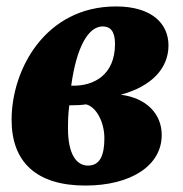

<svg xmlns="http://www.w3.org/2000/svg" viewBox="-20 -566 568 596"><path d="M245 10C385 10 482 -51 482 -147C482 -213 434 -262 355 -272C451 -298 503 -354 503 -425C503 -492 452 -546 340 -546C121 -546 16 -351 16 -194C16 -63 93 10 245 10ZM299 -484C323 -484 337 -468 337 -430C337 -332 270 -300 209 -300H201C218 -423 255 -484 299 -484ZM253 -52C218 -52 191 -86 191 -168C191 -186 191 -207 195 -239C217 -239 233 -240 247 -242C278 -235 304 -188 304 -137C304 -85 291 -52 253 -52Z"/></svg>

Font: Noto Serif Condensed Black
Style: Italic
Weight: 900
Width: 3
Italic angle: -12°
Designer: Monotype Design Team
Foundry: Monotype Imaging Inc.
Version: Version 2.013